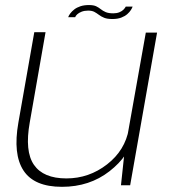

<svg xmlns="http://www.w3.org/2000/svg" viewBox="-20 -716 658 742"><path d="M447.5 0H483L587 -590H543.5L461 -126.5ZM156 -591.5H112.5L51 -242Q29.5 -120 70.8 -57Q112 6 219.5 6Q326 6 403.2 -54.2Q480.5 -114.5 494 -189.5L478 -218Q463.5 -135 393.8 -80.8Q324 -26.5 236.5 -26.5Q147.5 -26.5 111.2 -79Q75 -131.5 95 -243ZM414.5 -642.5Q434.5 -642.5 448.8 -648Q463 -653.5 472 -661.5Q481 -669.5 486 -677.5Q491 -685.5 492.5 -690.5H466Q464 -686 458 -679.5Q452 -673 441.8 -668.8Q431.5 -664.5 418 -664.5Q399.5 -664.5 388.5 -669.2Q377.5 -674 369.5 -680.5Q361.5 -687 351.5 -691.8Q341.5 -696.5 323.5 -696.5Q305 -696.5 290.8 -691.8Q276.5 -687 267 -679.5Q257.5 -672 251.5 -664Q245.5 -656 243.5 -649.5H270.5Q272 -654.5 278.2 -660.5Q284.5 -666.5 295.5 -670.8Q306.5 -675 320.5 -675Q335.5 -675 344.8 -670Q354 -665 362.5 -658.5Q371 -652 382.8 -647.2Q394.5 -642.5 414.5 -642.5Z"/></svg>

Font: Anybody SemiExpanded ExtraLight
Style: Italic
Weight: 250
Width: 6
Italic angle: -10°
Version: Version 1.113;gftools[0.9.25]